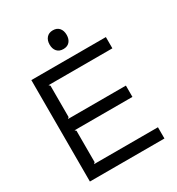

<svg xmlns="http://www.w3.org/2000/svg" viewBox="-235 -1181 1225 1328"><g transform="rotate(-30 377.5 -517.0)"><path d="M685.1 -89.8V0H89.8V-810.1H685.1V-720.2H174.8L185.1 -710V-460L174.8 -450.2H637.2V-359.9H174.8L185.1 -350.1V-100.1L174.8 -89.8ZM458 -959Q458 -925.3 440.2 -905Q422.4 -884.8 390.1 -884.8Q357.4 -884.8 339.6 -905Q321.8 -925.3 321.8 -959Q321.8 -992.7 339.8 -1013.4Q357.9 -1034.2 390.1 -1034.2Q422.9 -1034.2 440.4 -1013.7Q458 -993.2 458 -959Z"/></g></svg>

Font: Sinkin Sans 400 Regular
Style: Regular
Weight: 400
Designer: Keith Bates
Foundry: K-Type
Version: Sinkin Sans (version 1.0)  by Keith Bates   •   © 2014   www